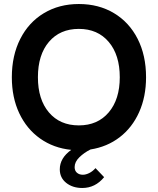

<svg xmlns="http://www.w3.org/2000/svg" viewBox="-20 -733 787 957"><path d="M577 -348Q577 -459 522 -524Q467 -589 373 -589Q279 -589 224 -524.5Q169 -460 169 -348Q169 -237 224 -172.5Q279 -108 373 -108Q467 -108 522 -173Q577 -238 577 -348ZM278 111Q278 55 335 14Q247 5 180 -42.5Q113 -90 76 -168.5Q39 -247 39 -348Q39 -456 81 -539Q123 -622 199 -667.5Q275 -713 373 -713Q472 -713 548 -667.5Q624 -622 666 -539.5Q708 -457 708 -348Q708 -251 673.5 -174Q639 -97 576.5 -49Q514 -1 431 12Q399 28 375.5 51Q352 74 352 100Q352 118 363.5 128Q375 138 393 138Q408 138 425 129.5Q442 121 456 105L499 150Q455 204 390 204Q342 204 310 178.5Q278 153 278 111Z"/></svg>

Font: Hanken Grotesk
Style: Bold
Weight: 700
Designer: Alfredo Marco Pradil
Foundry: Hanken Design Co.
Version: Version 3.014